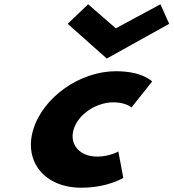

<svg xmlns="http://www.w3.org/2000/svg" viewBox="-20 -860 809 895"><path d="M390.7 -840 295.5 -749 477.7 -587 768.6 -749 727.8 -840 519.9 -728ZM508.6 -383C567.1 -383 592.9 -359 592.9 -359L689.1 -480C689.1 -480 645.5 -528 520.6 -528C351.4 -528 179.9 -406 134.7 -255C89.9 -105 190 15 358.1 15C483.1 15 554.8 -31 554.8 -31L531.6 -154C531.6 -154 491.4 -130 433 -130C351.9 -130 302.1 -186 323.3 -257C344.3 -327 427.6 -383 508.6 -383Z"/></svg>

Font: Hussar
Style: BdSuprExtOblThree
Weight: 700
Foundry: Cannot Into Space Fonts
Version: Version 2.00